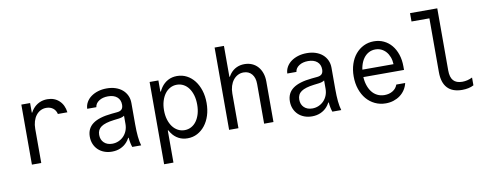

<svg xmlns="http://www.w3.org/2000/svg" viewBox="-73 -1121 4346 1701"><g transform="rotate(-10 2100.0 -270.0)"><path d="M217 0V-306.8Q217 -343.8 226.3 -374.3Q235.6 -404.8 252.6 -426.9Q269.6 -449 293.1 -461.1Q316.6 -473.2 345 -473.2Q381 -473.2 405.6 -454.1Q430.2 -435 437.4 -402H523Q515 -468.6 473.1 -507.8Q431.2 -547 367 -547Q326.6 -547 293.4 -530.9Q260.2 -514.8 236.7 -485.9Q213.2 -457 200.2 -416.2Q187.2 -375.4 187.2 -326L220 -453.2H212V-540H133V0Z M1011.8 -384.6Q1011.8 -356.8 998.7 -342.8Q985.6 -328.8 957.2 -326.2L907.4 -321.4Q792.2 -310.4 736.5 -269.5Q680.8 -228.6 680.8 -154.2Q680.8 -117.8 693.5 -87.6Q706.2 -57.4 728.9 -35.7Q751.6 -14 783.3 -2Q815 10 852.8 10Q895.6 10 930.3 -5.5Q965 -21 989.4 -49.1Q1013.8 -77.2 1027.3 -116.8Q1040.8 -156.4 1040.8 -205.6L988.4 -85.6H1018.4Q1020.8 -59 1025.2 -37.9Q1029.6 -16.8 1035.8 0H1115.8Q1105.2 -35.4 1100.5 -82.5Q1095.8 -129.6 1095.8 -193V-384.4Q1095.8 -421.6 1081.7 -452.1Q1067.6 -482.6 1042.1 -504.4Q1016.6 -526.2 981 -538.1Q945.4 -550 901.4 -550Q859 -550 823.2 -538.9Q787.4 -527.8 760.6 -508.3Q733.8 -488.8 718.1 -461.4Q702.4 -434 701.2 -402H783.4Q787.6 -436.2 820.3 -457.5Q853 -478.8 901.2 -478.8Q952.8 -478.8 982.3 -453.7Q1011.8 -428.6 1011.8 -384.6ZM1011.8 -313V-210Q1011.8 -177.8 1000.7 -150.1Q989.6 -122.4 970.2 -102.2Q950.8 -82 924.2 -70.3Q897.6 -58.6 867.6 -58.6Q821 -58.6 793.2 -85.2Q765.4 -111.8 765.4 -155.6Q765.4 -202.8 801.2 -227.8Q837 -252.8 916.2 -262.6L963.8 -268.4Q1004 -273.4 1023 -295Q1042 -316.6 1042 -359.8Z M1533.8 -550Q1488.6 -550 1452.5 -530.6Q1416.4 -511.2 1391 -475.1Q1365.6 -439 1352.1 -387Q1338.6 -335 1338.6 -270Q1338.6 -204.8 1352.1 -152.9Q1365.6 -101 1390.7 -64.9Q1415.8 -28.8 1451.9 -9.4Q1488 10 1533.2 10Q1581 10 1620.9 -11Q1660.8 -32 1690.1 -69.3Q1719.4 -106.6 1735.7 -157.7Q1752 -208.9 1752 -270Q1752 -331.1 1735.7 -382.3Q1719.4 -433.4 1690.5 -470.8Q1661.5 -508.1 1621.6 -529.1Q1581.7 -550 1533.8 -550ZM1519.4 -474.2Q1551.9 -474.2 1579.4 -459.4Q1606.9 -444.5 1626.3 -417.5Q1645.7 -390.5 1656.6 -353.2Q1667.4 -315.9 1667.4 -270Q1667.4 -224.6 1656.6 -187.2Q1645.7 -149.7 1626.3 -122.6Q1606.9 -95.6 1579.4 -80.7Q1551.9 -65.8 1519.4 -65.8Q1486.2 -65.8 1458.4 -81.1Q1430.6 -96.3 1410.9 -123.3Q1391.2 -150.2 1380.1 -187.6Q1369 -225 1369 -270.1Q1369 -315.2 1380.2 -352.5Q1391.4 -389.8 1411.1 -416.7Q1430.8 -443.7 1458.5 -458.9Q1486.3 -474.2 1519.4 -474.2ZM1287 -540V200H1371V-89.4H1379L1353.2 -280L1374 -439.4H1366V-540Z M1907 0H1991V-312Q1991 -348.6 2000.6 -379.1Q2010.2 -409.6 2027.5 -431.8Q2044.8 -454 2068.6 -466.4Q2092.4 -478.8 2120.4 -478.8Q2167.2 -478.8 2194.6 -446.3Q2222 -413.8 2222 -358V0H2306V-365Q2306 -406.4 2294.2 -440.4Q2282.4 -474.4 2260.8 -498.9Q2239.2 -523.4 2208.6 -536.7Q2178 -550 2141 -550Q2101.4 -550 2069.1 -534.6Q2036.8 -519.2 2014 -490.6Q1991.2 -462 1978.5 -421.7Q1965.8 -381.4 1965.8 -332L1999 -462.6H1991V-740.4H1907Z M2811.8 -384.6Q2811.8 -356.8 2798.7 -342.8Q2785.6 -328.8 2757.2 -326.2L2707.4 -321.4Q2592.2 -310.4 2536.5 -269.5Q2480.8 -228.6 2480.8 -154.2Q2480.8 -117.8 2493.5 -87.6Q2506.2 -57.4 2528.9 -35.7Q2551.6 -14 2583.3 -2Q2615 10 2652.8 10Q2695.6 10 2730.3 -5.5Q2765 -21 2789.4 -49.1Q2813.8 -77.2 2827.3 -116.8Q2840.8 -156.4 2840.8 -205.6L2788.4 -85.6H2818.4Q2820.8 -59 2825.2 -37.9Q2829.6 -16.8 2835.8 0H2915.8Q2905.2 -35.4 2900.5 -82.5Q2895.8 -129.6 2895.8 -193V-384.4Q2895.8 -421.6 2881.7 -452.1Q2867.6 -482.6 2842.1 -504.4Q2816.6 -526.2 2781 -538.1Q2745.4 -550 2701.4 -550Q2659 -550 2623.2 -538.9Q2587.4 -527.8 2560.6 -508.3Q2533.8 -488.8 2518.1 -461.4Q2502.4 -434 2501.2 -402H2583.4Q2587.6 -436.2 2620.3 -457.5Q2653 -478.8 2701.2 -478.8Q2752.8 -478.8 2782.3 -453.7Q2811.8 -428.6 2811.8 -384.6ZM2811.8 -313V-210Q2811.8 -177.8 2800.7 -150.1Q2789.6 -122.4 2770.2 -102.2Q2750.8 -82 2724.2 -70.3Q2697.6 -58.6 2667.6 -58.6Q2621 -58.6 2593.2 -85.2Q2565.4 -111.8 2565.4 -155.6Q2565.4 -202.8 2601.2 -227.8Q2637 -252.8 2716.2 -262.6L2763.8 -268.4Q2804 -273.4 2823 -295Q2842 -316.6 2842 -359.8Z M3124.4 -253.8H3525.2V-286.2Q3525.2 -344.8 3508.9 -393.3Q3492.6 -441.9 3463.6 -476.7Q3434.6 -511.6 3394 -530.8Q3353.4 -550 3305.1 -550Q3254.8 -550 3212.9 -529.5Q3171 -509 3140.3 -472.5Q3109.6 -436 3092.7 -384.9Q3075.8 -333.8 3075.8 -273.7Q3075.8 -211.6 3093.7 -159.2Q3111.7 -106.8 3143.4 -69.4Q3175.2 -32 3219.6 -11Q3264 10 3316 10Q3353.5 10 3386.2 -0.6Q3419 -11.2 3445.3 -30.7Q3471.6 -50.2 3489.6 -77.6Q3507.6 -105 3515.2 -138H3435.4Q3423.4 -103.6 3391.7 -84Q3360 -64.4 3317.8 -64.4Q3281.9 -64.4 3252.2 -79.3Q3222.6 -94.2 3202.2 -121.7Q3181.8 -149.2 3170.4 -187.6Q3159 -226 3159 -272.9Q3159 -318.8 3169.6 -356.5Q3180.2 -394.2 3199.6 -420.9Q3219 -447.6 3246.1 -462.2Q3273.2 -476.8 3305.6 -476.8Q3334.4 -476.8 3358.4 -465.6Q3382.4 -454.4 3400.6 -434Q3418.8 -413.6 3429.9 -384.6Q3441 -355.6 3442.4 -320.2H3124.4Z M3910 -181V-740H3665V-664.8H3826V-181Q3826 -86.4 3870.8 -38.2Q3915.6 10 4003 10Q4032.8 10 4059.3 4.4Q4085.8 -1.2 4107 -12.8V-82.8Q4084.4 -71.6 4061.8 -66.2Q4039.2 -60.8 4016.4 -60.8Q3962.2 -60.8 3936.1 -90.3Q3910 -119.8 3910 -181Z"/></g></svg>

Font: CommitMonoV143 ExtLt
Style: Regular
Weight: 200
Monospace: yes
Designer: Eigil Nikolajsen
Foundry: Eigil Nikolajsen
Version: Version 1.143